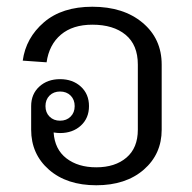

<svg xmlns="http://www.w3.org/2000/svg" viewBox="-20 -535 569 570"><path d="M47.5 -355Q56.7 -422.5 110.4 -468.8Q164.2 -515 254.2 -515Q346.7 -515 403.3 -467.5Q460 -420 460 -343.3V-150Q460 -77.5 406.7 -31.2Q353.3 15 265.8 15Q178.3 15 125.4 -31.2Q72.5 -77.5 72.5 -150V-220Q72.5 -255.8 96.7 -277.9Q120.8 -300 158.3 -300Q195.8 -300 220 -277.9Q244.2 -255.8 244.2 -220Q244.2 -184.2 220 -162.1Q195.8 -140 158.3 -140Q150.8 -140 139.2 -141.7Q142.5 -91.7 177.1 -65Q211.7 -38.3 265.8 -38.3Q321.7 -38.3 355.4 -67.1Q389.2 -95.8 389.2 -150V-343.3Q389.2 -401.7 352.9 -431.7Q316.7 -461.7 254.2 -461.7Q195.8 -461.7 160.8 -432.1Q125.8 -402.5 118.3 -350ZM189.6 -251.3Q177.5 -263.3 158.3 -263.3Q139.2 -263.3 127.1 -251.3Q115 -239.2 115 -220Q115 -200.8 127.1 -188.8Q139.2 -176.7 158.3 -176.7Q177.5 -176.7 189.6 -188.8Q201.7 -200.8 201.7 -220Q201.7 -239.2 189.6 -251.3Z"/></svg>

Font: Boon
Style: Regular
Weight: 400
Designer: Sungsit Sawaiwan
Foundry: FontUni
Version: Version 3.0